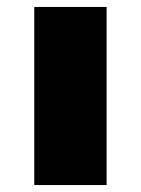

<svg xmlns="http://www.w3.org/2000/svg" viewBox="-20 -532 405 552"><path d="M78.5 0H286.5V-512H78.5Z"/></svg>

Font: Spartan Black
Style: Regular
Weight: 900
Designer: Matt Bailey, Mirko Velimirovic
Foundry: Matt Bailey
Version: Version 1.003; ttfautohint (v1.8.3)